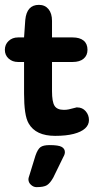

<svg xmlns="http://www.w3.org/2000/svg" viewBox="-24 -548 386 790"><path d="M75 -293V-163Q75 -119 79.5 -88Q84 -57 94 -40Q123 11 203 11Q248 11 279 3Q310 -5 326 -19.5Q342 -34 342 -54Q342 -75 328.5 -90.5Q315 -106 294 -106Q292 -106 290.5 -106Q289 -106 287 -105Q268 -100 259 -98Q250 -96 239 -96Q211 -96 200.5 -112.5Q190 -129 190 -173V-293H275Q304 -293 320 -306.5Q336 -320 336 -343Q336 -368 320 -381Q304 -394 275 -394H190V-462Q190 -493 175.5 -510.5Q161 -528 136 -528Q86 -528 80 -466L75 -394H50Q27 -394 11.5 -379.5Q-4 -365 -4 -343Q-4 -321 11.5 -307Q27 -293 50 -293ZM122 92 98 170Q96 176 94.5 181Q93 186 93 190Q93 203 103.5 212.5Q114 222 126 222Q156 222 169 214Q182 206 195 183L236 99Q240 92 241.5 87Q243 82 243 78Q243 64 230 56.5Q217 49 180 49Q154 49 142.5 57.5Q131 66 122 92Z"/></svg>

Font: Beiruti
Style: Bold
Weight: 700
Designer: Arlette Boutros
Foundry: Boutros
Version: Version 1.41